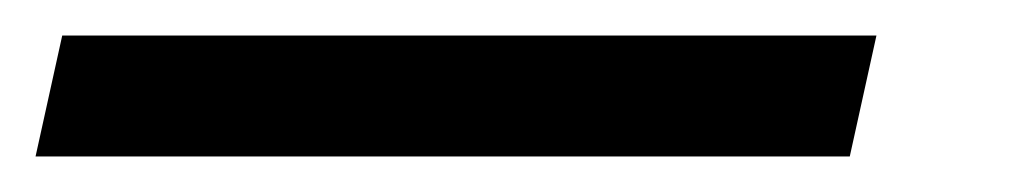

<svg xmlns="http://www.w3.org/2000/svg" viewBox="-107 60 582 108"><path d="M386 80 371 148H-87L-72 80Z"/></svg>

Font: Rosa Sans
Style: Italic
Weight: 400
Italic angle: -12°
Designer: Pentagram / MCKL
Foundry: Pentagram / MCKL
Version: Version 1.005;September 16, 2019;FontCreator 11.5.0.2425 64-